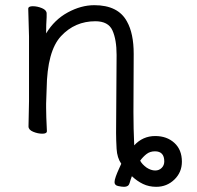

<svg xmlns="http://www.w3.org/2000/svg" viewBox="-20 -505 761 741"><path d="M459 216Q450 216 436 213Q422 210 422 198Q422 190 427 176Q432 162 438.5 148Q445 134 448 127Q432 104 430 69.5Q428 35 428 8L430 -293Q430 -352 414 -387.5Q398 -423 348 -423Q269 -423 215.5 -365.5Q162 -308 160 -162Q159 -129 158 -105V-89Q158 -59 161 1Q161 11 143.5 11Q126 11 108 3.5Q90 -4 90 -17L92 -115V-364L89 -471Q89 -481 106.5 -481Q124 -481 142 -473.5Q160 -466 160 -453V-439Q158 -411 158 -376Q190 -429 241.5 -457Q293 -485 344 -485Q436 -485 470 -422Q496 -376 496 -297L495 -72Q495 -9 498 56Q531 20 579 20Q624 20 653 46.5Q682 73 682 119Q682 160 653 188Q624 216 583 216Q555 216 532 205Q509 194 489 175Q484 188 480 202Q476 216 459 216ZM579 153Q594 153 604 143Q614 133 614 118Q614 79 578 79Q559 79 545.5 89.5Q532 100 521 115Q528 129 546 142Q563 153 579 153Z"/></svg>

Font: LXGW Bright TC
Style: Regular
Weight: 400
Designer: Christian Thalmann (Catharsis Fonts)
Foundry: LXGW / Christian Thalmann (Catharsis Fonts) / Fontworks Inc.
Version: Version 5.501